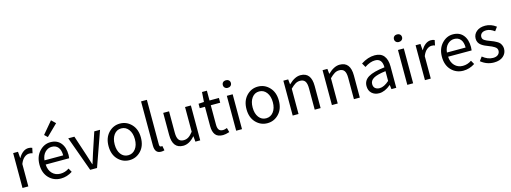

<svg xmlns="http://www.w3.org/2000/svg" viewBox="-8 -1873 7681 2887"><g transform="rotate(-15 3832.0 -429.5)"><path d="M91.8 0V-543H167L174.8 -444.3H177.7Q207 -497.1 247.1 -526.9Q287.1 -556.6 332 -556.6Q367.2 -556.6 389.6 -544.9L373 -464.8Q350.6 -473.6 320.3 -473.6Q282.2 -473.6 245.1 -443.4Q208 -413.1 182.6 -348.6V0Z M688.5 12.7Q577.1 12.7 502.9 -64.5Q428.7 -141.6 428.7 -271.5Q428.7 -398.4 502 -477.5Q575.2 -556.6 673.8 -556.6Q776.4 -556.6 833 -488.3Q889.6 -419.9 889.6 -301.8Q889.6 -275.4 885.7 -250H519.5Q523.4 -163.1 573.2 -111.3Q623 -59.6 700.2 -59.6Q773.4 -59.6 835.9 -102.5L869.1 -43Q784.2 12.7 688.5 12.7ZM518.6 -315.4H809.6Q809.6 -397.5 774.4 -440.9Q739.3 -484.4 674.8 -484.4Q615.2 -484.4 570.8 -439Q526.4 -393.6 518.6 -315.4ZM658.2 -640.6 611.3 -685.5 768.6 -872.1 832 -810.5Z M1145.5 0 949.2 -543H1044.9L1146.5 -234.4Q1187.5 -104.5 1197.3 -74.2H1201.2Q1208 -94.7 1225.6 -149.9Q1243.2 -205.1 1252 -234.4L1354.5 -543H1444.3L1252 0Z M1934.1 -64.5Q1860.4 12.7 1755.9 12.7Q1651.4 12.7 1577.6 -64.5Q1503.9 -141.6 1503.9 -271.5Q1503.9 -401.4 1577.6 -479Q1651.4 -556.6 1755.9 -556.6Q1860.4 -556.6 1934.1 -479Q2007.8 -401.4 2007.8 -271.5Q2007.8 -141.6 1934.1 -64.5ZM1642.6 -120.6Q1685.5 -63.5 1755.9 -63.5Q1826.2 -63.5 1870.1 -120.6Q1914.1 -177.7 1914.1 -271.5Q1914.1 -365.2 1870.1 -423.3Q1826.2 -481.4 1755.9 -481.4Q1685.5 -481.4 1642.6 -423.3Q1599.6 -365.2 1599.6 -271.5Q1599.6 -177.7 1642.6 -120.6Z M2247.1 12.7Q2150.4 12.7 2150.4 -108.4V-795.9H2241.2V-101.6Q2241.2 -63.5 2267.6 -63.5Q2276.4 -63.5 2286.1 -65.4L2299.8 4.9Q2279.3 12.7 2247.1 12.7Z M2592.8 12.7Q2427.7 12.7 2427.7 -199.2V-543H2518.6V-210Q2518.6 -134.8 2543 -100.6Q2567.4 -66.4 2621.1 -66.4Q2662.1 -66.4 2695.3 -87.4Q2728.5 -108.4 2767.6 -158.2V-543H2858.4V0H2783.2L2775.4 -85H2772.5Q2687.5 12.7 2592.8 12.7Z M3211.9 12.7Q3128.9 12.7 3093.3 -34.2Q3057.6 -81.1 3057.6 -168V-468.8H2976.6V-538.1L3061.5 -543L3072.3 -695.3H3148.4V-543H3294.9V-468.8H3148.4V-166Q3148.4 -113.3 3167.5 -86.9Q3186.5 -60.5 3232.4 -60.5Q3255.9 -60.5 3293.9 -75.2L3312.5 -6.8Q3250 12.7 3211.9 12.7Z M3418 0V-543H3508.8V0ZM3401.4 -713.9Q3401.4 -741.2 3418.9 -757.3Q3436.5 -773.4 3463.9 -773.4Q3491.2 -773.4 3509.3 -757.3Q3527.3 -741.2 3527.3 -713.9Q3527.3 -688.5 3509.3 -671.9Q3491.2 -655.3 3463.9 -655.3Q3436.5 -655.3 3418.9 -671.9Q3401.4 -688.5 3401.4 -713.9Z M4081.5 -64.5Q4007.8 12.7 3903.3 12.7Q3798.8 12.7 3725.1 -64.5Q3651.4 -141.6 3651.4 -271.5Q3651.4 -401.4 3725.1 -479Q3798.8 -556.6 3903.3 -556.6Q4007.8 -556.6 4081.5 -479Q4155.3 -401.4 4155.3 -271.5Q4155.3 -141.6 4081.5 -64.5ZM3790 -120.6Q3833 -63.5 3903.3 -63.5Q3973.6 -63.5 4017.6 -120.6Q4061.5 -177.7 4061.5 -271.5Q4061.5 -365.2 4017.6 -423.3Q3973.6 -481.4 3903.3 -481.4Q3833 -481.4 3790 -423.3Q3747.1 -365.2 3747.1 -271.5Q3747.1 -177.7 3790 -120.6Z M4297.9 0V-543H4373L4380.9 -464.8H4383.8Q4477.5 -556.6 4566.4 -556.6Q4732.4 -556.6 4732.4 -343.8V0H4640.6V-332Q4640.6 -408.2 4616.2 -442.4Q4591.8 -476.6 4538.1 -476.6Q4499 -476.6 4465.8 -457Q4432.6 -437.5 4388.7 -393.6V0Z M4908.2 0V-543H4983.4L4991.2 -464.8H4994.1Q5087.9 -556.6 5176.8 -556.6Q5342.8 -556.6 5342.8 -343.8V0H5251V-332Q5251 -408.2 5226.6 -442.4Q5202.1 -476.6 5148.4 -476.6Q5109.4 -476.6 5076.2 -457Q5043 -437.5 4999 -393.6V0Z M5643.6 12.7Q5573.2 12.7 5528.8 -28.3Q5484.4 -69.3 5484.4 -140.6Q5484.4 -228.5 5564 -276.4Q5643.6 -324.2 5818.4 -343.8Q5818.4 -481.4 5707 -481.4Q5629.9 -481.4 5543.9 -422.9L5507.8 -486.3Q5616.2 -556.6 5721.7 -556.6Q5817.4 -556.6 5863.8 -497.6Q5910.2 -438.5 5910.2 -334V0H5835L5827.1 -65.4H5824.2Q5730.5 12.7 5643.6 12.7ZM5669.9 -59.6Q5737.3 -59.6 5818.4 -131.8V-284.2Q5685.5 -267.6 5629.9 -234.9Q5574.2 -202.1 5574.2 -147.5Q5574.2 -103.5 5600.6 -81.5Q5627 -59.6 5669.9 -59.6Z M6082 0V-543H6172.9V0ZM6065.4 -713.9Q6065.4 -741.2 6083 -757.3Q6100.6 -773.4 6127.9 -773.4Q6155.3 -773.4 6173.3 -757.3Q6191.4 -741.2 6191.4 -713.9Q6191.4 -688.5 6173.3 -671.9Q6155.3 -655.3 6127.9 -655.3Q6100.6 -655.3 6083 -671.9Q6065.4 -688.5 6065.4 -713.9Z M6356.4 0V-543H6431.6L6439.5 -444.3H6442.4Q6471.7 -497.1 6511.7 -526.9Q6551.8 -556.6 6596.7 -556.6Q6631.8 -556.6 6654.3 -544.9L6637.7 -464.8Q6615.2 -473.6 6585 -473.6Q6546.9 -473.6 6509.8 -443.4Q6472.7 -413.1 6447.3 -348.6V0Z M6953.1 12.7Q6841.8 12.7 6767.6 -64.5Q6693.4 -141.6 6693.4 -271.5Q6693.4 -398.4 6766.6 -477.5Q6839.8 -556.6 6938.5 -556.6Q7041 -556.6 7097.7 -488.3Q7154.3 -419.9 7154.3 -301.8Q7154.3 -275.4 7150.4 -250H6784.2Q6788.1 -163.1 6837.9 -111.3Q6887.7 -59.6 6964.8 -59.6Q7038.1 -59.6 7100.6 -102.5L7133.8 -43Q7048.8 12.7 6953.1 12.7ZM6783.2 -315.4H7074.2Q7074.2 -397.5 7039.1 -440.9Q7003.9 -484.4 6939.5 -484.4Q6879.9 -484.4 6835.4 -439Q6791 -393.6 6783.2 -315.4Z M7430.7 12.7Q7317.4 12.7 7227.5 -61.5L7272.5 -122.1Q7351.6 -57.6 7433.6 -57.6Q7485.4 -57.6 7512.7 -81.5Q7540 -105.5 7540 -142.6Q7540 -162.1 7530.3 -177.7Q7520.5 -193.4 7499 -206.5Q7477.5 -219.7 7461.9 -227.1Q7446.3 -234.4 7416 -246.1Q7380.9 -259.8 7357.4 -270.5Q7334 -281.2 7307.6 -299.8Q7281.2 -318.4 7267.6 -344.7Q7253.9 -371.1 7253.9 -403.3Q7253.9 -469.7 7304.7 -513.2Q7355.5 -556.6 7441.4 -556.6Q7532.2 -556.6 7610.4 -496.1L7566.4 -436.5Q7501 -485.4 7441.4 -485.4Q7392.6 -485.4 7367.7 -463.4Q7342.8 -441.4 7342.8 -407.2Q7342.8 -389.6 7350.6 -376.5Q7358.4 -363.3 7376.5 -352.1Q7394.5 -340.8 7408.2 -335Q7421.9 -329.1 7449.2 -318.4Q7458 -315.4 7461.9 -313.5Q7495.1 -300.8 7510.7 -293.9Q7526.4 -287.1 7553.2 -272Q7580.1 -256.8 7593.3 -241.7Q7606.4 -226.6 7617.2 -202.1Q7627.9 -177.7 7627.9 -148.4Q7627.9 -79.1 7575.7 -33.2Q7523.4 12.7 7430.7 12.7Z"/></g></svg>

Font: Nasu
Style: Regular
Weight: 400
Designer: Ryoko NISHIZUKA (kana &amp; ideographs); Paul D. Hunt (Latin, Greek &amp; Cyrillic); Wenlong ZHANG (bopomofo); Sandoll C
Version: Version 2014.1215